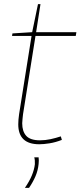

<svg xmlns="http://www.w3.org/2000/svg" viewBox="-20 -685 388 925"><path d="M273 -28 278 -11Q247 1 218.5 5.5Q190 10 169 10Q68 10 68 -86Q68 -96 69 -109Q70 -122 72 -135L132 -512H38L40 -524L135 -530L163 -665H175L154 -530H348L345 -512H151L91 -135Q90 -123 88.5 -112Q87 -101 87 -91Q87 -52 106.5 -30.5Q126 -9 173 -9Q198 -9 223.5 -14.5Q249 -20 273 -28ZM145 73H166Q168 88 166 105Q163 136 151 164Q139 192 120 220H100Q122 188 133.5 160Q145 132 148 106Q149 86 145 73Z"/></svg>

Font: Georama Thin
Style: Italic
Weight: 100
Italic angle: -9°
Designer: Jean-Baptiste Levee
Foundry: Production Type
Version: Version 1.000